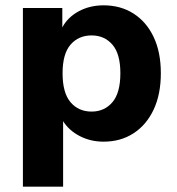

<svg xmlns="http://www.w3.org/2000/svg" viewBox="-20 -521 666 721"><path d="M66 180V-491H214V-418Q234 -456 275.5 -478.5Q317 -501 369 -501Q433 -501 481.5 -470Q530 -439 557 -382Q584 -325 584 -246Q584 -167 557 -109.5Q530 -52 481.5 -20.5Q433 11 369 11Q320 11 279.5 -10Q239 -31 217 -66V180ZM324 -102Q372 -102 402 -137Q432 -172 432 -246Q432 -319 402 -353.5Q372 -388 324 -388Q275 -388 245 -353.5Q215 -319 215 -246Q215 -172 245 -137Q275 -102 324 -102Z"/></svg>

Font: Nunito Sans ExtraBold
Style: Regular
Weight: 800
Designer: Vernon Adams
Foundry: Vernon Adams
Version: Version 3.101; ttfautohint (v1.8.4.7-5d5b);gftools[0.9.27]